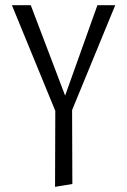

<svg xmlns="http://www.w3.org/2000/svg" viewBox="-20 -434 491 743"><path d="M194 -5 26 -414H99L232 -64L357 -414H426L259 -8L260 278L193 289Z"/></svg>

Font: LXGW Bright GB
Style: Regular
Weight: 400
Designer: Christian Thalmann (Catharsis Fonts)
Foundry: LXGW / Christian Thalmann (Catharsis Fonts) / Fontworks Inc.
Version: Version 5.510